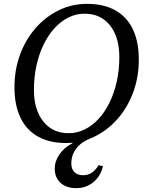

<svg xmlns="http://www.w3.org/2000/svg" viewBox="-20 -726 747 996"><path d="M350 122Q350 151 366 167Q382 183 411 183Q461 183 491 131L514 136Q502 188 464.5 219Q427 250 375 250Q324 250 294 222.5Q264 195 264 149Q264 110 288.5 74.5Q313 39 356 17V-21H449V-8Q401 11 375.5 44.5Q350 78 350 122ZM323 16Q237 16 177 -17.5Q117 -51 86 -116Q55 -181 55 -273Q55 -364 84 -442.5Q113 -521 164.5 -580Q216 -639 284.5 -672.5Q353 -706 432 -706Q518 -706 578 -672.5Q638 -639 669 -574.5Q700 -510 700 -417Q700 -326 671 -247.5Q642 -169 590.5 -110Q539 -51 470.5 -17.5Q402 16 323 16ZM336 -35Q380 -35 419.5 -54.5Q459 -74 492 -110Q525 -146 549 -195.5Q573 -245 586 -304.5Q599 -364 599 -430Q599 -534 550.5 -594.5Q502 -655 419 -655Q375 -655 335.5 -635.5Q296 -616 263 -580Q230 -544 206 -494.5Q182 -445 169 -385.5Q156 -326 156 -260Q156 -157 204.5 -96Q253 -35 336 -35Z"/></svg>

Font: Platypi Light
Style: Italic
Weight: 300
Italic angle: -13°
Designer: David Sargent
Foundry: Bolt Cutter Type
Version: Version 1.200